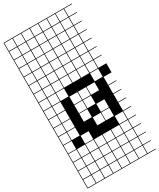

<svg xmlns="http://www.w3.org/2000/svg" viewBox="-314 -1098 1243 1498"><g transform="rotate(-30 307.5 -349.0)"><path d="M0 307.7V-1004.8H615.4V-1000H543.3V-927.9H615.4V-923.1H543.3V-851H615.4V-846.2H543.3V-774H615.4V-769.2H543.3V-697.1H615.4V-692.3H543.3V-620.2H615.4V-615.4H543.3V-543.3H615.4V-538.5H543.3V-466.3H615.4V-384.6H543.3V-312.5H615.4V-307.7H543.3V-235.6H615.4V-230.8H543.3V-158.7H615.4V-153.8H543.3V-81.7H615.4V-76.9H543.3V-4.8H615.4V0H543.3V72.1H615.4V76.9H543.3V149H615.4V153.8H543.3V226H615.4V230.8H543.3V302.9H615.4V307.7ZM466.3 -927.9H538.5V-1000H466.3ZM235.6 -927.9H307.7V-1000H235.6ZM158.7 -927.9H230.8V-1000H158.7ZM312.5 -927.9H384.6V-1000H312.5ZM81.7 -927.9H153.8V-1000H81.7ZM389.4 -927.9H461.5V-1000H389.4ZM4.8 -927.9H76.9V-1000H4.8ZM466.3 -851H538.5V-923.1H466.3ZM235.6 -851H307.7V-923.1H235.6ZM158.7 -851H230.8V-923.1H158.7ZM312.5 -851H384.6V-923.1H312.5ZM81.7 -851H153.8V-923.1H81.7ZM389.4 -851H461.5V-923.1H389.4ZM4.8 -851H76.9V-923.1H4.8ZM4.8 -774H76.9V-846.2H4.8ZM466.3 -774H538.5V-846.2H466.3ZM312.5 -774H384.6V-846.2H312.5ZM158.7 -774H230.8V-846.2H158.7ZM389.4 -774H461.5V-846.2H389.4ZM235.6 -774H307.7V-846.2H235.6ZM81.7 -774H153.8V-846.2H81.7ZM4.8 -697.1H76.9V-769.2H4.8ZM312.5 -697.1H384.6V-769.2H312.5ZM389.4 -697.1H461.5V-769.2H389.4ZM158.7 -697.1H230.8V-769.2H158.7ZM466.3 -697.1H538.5V-769.2H466.3ZM235.6 -697.1H307.7V-769.2H235.6ZM81.7 -697.1H153.8V-769.2H81.7ZM81.7 -620.2H153.8V-692.3H81.7ZM235.6 -620.2H307.7V-692.3H235.6ZM312.5 -620.2H384.6V-692.3H312.5ZM158.7 -620.2H230.8V-692.3H158.7ZM389.4 -620.2H461.5V-692.3H389.4ZM466.3 -620.2H538.5V-692.3H466.3ZM4.8 -620.2H76.9V-692.3H4.8ZM81.7 -543.3H153.8V-615.4H81.7ZM389.4 -543.3H461.5V-615.4H389.4ZM312.5 -543.3H384.6V-615.4H312.5ZM158.7 -543.3H230.8V-615.4H158.7ZM466.3 -543.3H538.5V-615.4H466.3ZM4.8 -543.3H76.9V-615.4H4.8ZM235.6 -543.3H307.7V-615.4H235.6ZM81.7 -466.3H153.8V-538.5H81.7ZM389.4 -466.3H461.5V-538.5H389.4ZM235.6 -466.3H307.7V-538.5H235.6ZM312.5 -466.3H384.6V-538.5H312.5ZM466.3 -466.3H538.5V-538.5H466.3ZM158.7 -466.3H230.8V-538.5H158.7ZM4.8 -466.3H76.9V-538.5H4.8ZM158.7 -389.4H230.8V-461.5H158.7ZM4.8 -389.4H76.9V-461.5H4.8ZM81.7 -389.4H153.8V-461.5H81.7ZM466.3 -389.4H538.5V-461.5H466.3ZM235.6 -312.5H307.7V-384.6H235.6ZM389.4 -312.5H461.5V-384.6H389.4ZM4.8 -312.5H76.9V-384.6H4.8ZM81.7 -312.5H153.8V-384.6H81.7ZM312.5 -312.5H384.6V-384.6H312.5ZM4.8 -235.6H76.9V-307.7H4.8ZM235.6 -235.6H307.7V-307.7H235.6ZM81.7 -235.6H153.8V-307.7H81.7ZM312.5 -235.6H384.6V-307.7H312.5ZM235.6 -158.7H307.7V-230.8H235.6ZM4.8 -158.7H76.9V-230.8H4.8ZM81.7 -158.7H153.8V-230.8H81.7ZM389.4 -158.7H461.5V-230.8H389.4ZM312.5 -81.7H384.6V-153.8H312.5ZM4.8 -81.7H76.9V-153.8H4.8ZM81.7 -81.7H153.8V-153.8H81.7ZM389.4 -81.7H461.5V-153.8H389.4ZM76.9 -76.9H4.8V-4.8H76.9ZM466.3 -4.8H538.5V-76.9H466.3ZM158.7 -4.8H230.8V-76.9H158.7ZM158.7 72.1H230.8V0H158.7ZM389.4 72.1H461.5V0H389.4ZM312.5 72.1H384.6V0H312.5ZM235.6 72.1H307.7V0H235.6ZM81.7 72.1H153.8V0H81.7ZM466.3 72.1H538.5V0H466.3ZM4.8 72.1H76.9V0H4.8ZM389.4 149H461.5V76.9H389.4ZM158.7 149H230.8V76.9H158.7ZM235.6 149H307.7V76.9H235.6ZM81.7 149H153.8V76.9H81.7ZM466.3 149H538.5V76.9H466.3ZM312.5 149H384.6V76.9H312.5ZM4.8 149H76.9V76.9H4.8ZM389.4 226H461.5V153.8H389.4ZM235.6 226H307.7V153.8H235.6ZM158.7 226H230.8V153.8H158.7ZM81.7 226H153.8V153.8H81.7ZM466.3 226H538.5V153.8H466.3ZM312.5 226H384.6V153.8H312.5ZM4.8 226H76.9V153.8H4.8ZM389.4 302.9H461.5V230.8H389.4ZM235.6 302.9H307.7V230.8H235.6ZM466.3 302.9H538.5V230.8H466.3ZM81.7 302.9H153.8V230.8H81.7ZM312.5 302.9H384.6V230.8H312.5ZM4.8 302.9H76.9V230.8H4.8ZM158.7 302.9H230.8V230.8H158.7Z"/></g></svg>

Font: Jacquarda Bastarda 9 Charted
Style: Regular
Weight: 400
Designer: Sarah Cadigan-Fried
Version: Version 1.000; ttfautohint (v1.8.4.7-5d5b)